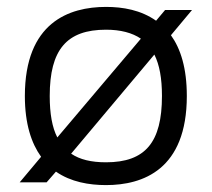

<svg xmlns="http://www.w3.org/2000/svg" viewBox="-20 -528 614 556"><path d="M458 -499 432 -468C388 -499 336 -508 287 -508C180 -508 52 -463 52 -250C52 -169 71 -113 99 -74L37 0H115L142 -31C185 -1 238 8 287 8C394 8 521 -37 521 -250C521 -331 503 -387 475 -426L536 -499ZM124 -250C124 -384 173 -442 287 -442C329 -442 363 -433 388 -416L146 -130C131 -159 124 -199 124 -250ZM449 -250C449 -116 401 -58 287 -58C244 -58 211 -66 186 -83L427 -370C442 -340 449 -301 449 -250Z"/></svg>

Font: Maven Pro
Style: Regular
Weight: 400
Designer: Joe Prince
Foundry: Joe Prince
Version: Version 1.003